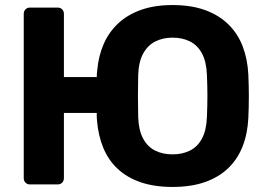

<svg xmlns="http://www.w3.org/2000/svg" viewBox="-20 -730 1054 760"><path d="M663 10Q591 10 537 -8.5Q483 -27 446 -61.5Q409 -96 389 -144.5Q369 -193 364 -252Q363 -260 363 -268Q363 -276 363 -283H233V-25Q233 -14 226 -7Q219 0 208 0H99Q88 0 81 -7Q74 -14 74 -25V-675Q74 -686 81 -693Q88 -700 99 -700H208Q219 -700 226 -693Q233 -686 233 -675V-425H363Q363 -431 363.5 -438.5Q364 -446 365 -453Q370 -509 390.5 -556Q411 -603 448 -637.5Q485 -672 538.5 -691Q592 -710 663 -710Q737 -710 792 -690Q847 -670 884.5 -633Q922 -596 941 -545.5Q960 -495 963 -435Q965 -391 965 -348.5Q965 -306 963 -263Q960 -201 940.5 -151Q921 -101 884 -65Q847 -29 792 -9.5Q737 10 663 10ZM663 -119Q702 -119 732 -134Q762 -149 779.5 -181.5Q797 -214 799 -266Q801 -310 801 -350.5Q801 -391 799 -434Q797 -486 779.5 -518.5Q762 -551 732 -566Q702 -581 663 -581Q625 -581 595 -566Q565 -551 547 -518.5Q529 -486 527 -434Q526 -391 526 -350.5Q526 -310 527 -266Q529 -214 546.5 -181.5Q564 -149 594 -134Q624 -119 663 -119Z"/></svg>

Font: Rubik SemiBold
Style: Regular
Weight: 600
Designer: Hubert and Fischer
Foundry: Hubert and Fischer
Version: Version 2.300;gftools[0.9.30]